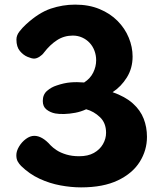

<svg xmlns="http://www.w3.org/2000/svg" viewBox="-20 -797 695 831"><path d="M127.3 -543.4Q117.3 -543.4 99.3 -550.9Q81.2 -558.3 66.2 -576.1Q51.1 -593.9 51.1 -625.8Q51.1 -644.2 64.3 -660.9Q77.4 -677.7 93 -691.9Q148.1 -742.3 199.8 -759.7Q251.4 -777 305.2 -777Q364.7 -777 410.8 -757.8Q457 -738.7 489 -706.3Q521 -673.9 537.4 -633.7Q553.9 -593.6 553.9 -552.3Q553.9 -501.9 529.2 -462Q504.4 -422.1 467.4 -398Q521.8 -379 554.7 -349.6Q587.6 -320.1 601.8 -283.4Q616.1 -246.8 616.1 -204.6Q616.1 -146.7 584.9 -96.7Q553.8 -46.8 490.3 -16.4Q426.9 14 330.8 14Q287.8 14 241.5 5.4Q195.2 -3.1 151.4 -23.3Q107.7 -43.4 71.4 -78.7Q62.1 -88.2 56.4 -98.7Q50.7 -109.1 50.7 -125.1Q50.7 -143.1 62.4 -162.7Q74.1 -182.3 92.2 -195.7Q110.2 -209.1 128.4 -209.1Q162.8 -209.1 198.9 -168.1Q208.7 -157.8 225.3 -146.8Q242 -135.8 266.8 -128.3Q291.7 -120.8 322.4 -120.8Q360.9 -120.8 386.5 -135.2Q412.1 -149.6 425.6 -173.1Q439.1 -196.7 439.1 -222.4Q439.1 -264.8 412.7 -289.9Q386.3 -315.1 353 -324.1Q330.9 -313.7 305.8 -308.9Q280.8 -304.2 257.9 -303.6Q235.1 -303 219.1 -306Q198.1 -310 181.7 -322.6Q165.2 -335.1 165.2 -360Q165.2 -387.9 183.7 -403.8Q202.1 -419.8 225.1 -427Q257.1 -438 284.9 -440.3Q312.7 -442.7 344.1 -440Q370.8 -457 383.5 -483Q396.2 -509 396.2 -536Q396.2 -557.7 388.9 -577.3Q381.6 -596.9 367.9 -611.6Q354.3 -626.2 335.6 -634.6Q316.9 -643 295.1 -643Q257.4 -643 226.9 -623.2Q196.3 -603.4 170.3 -569.4Q163.3 -559.4 150.8 -551.4Q138.3 -543.4 127.3 -543.4Z"/></svg>

Font: Playpen Sans Arabic
Style: Regular
Weight: 400
Designer: Azza Alameddine, Laura Meseguer, Veronika Burian, José Scaglione
Foundry: TypeTogether
Version: Version 2.000